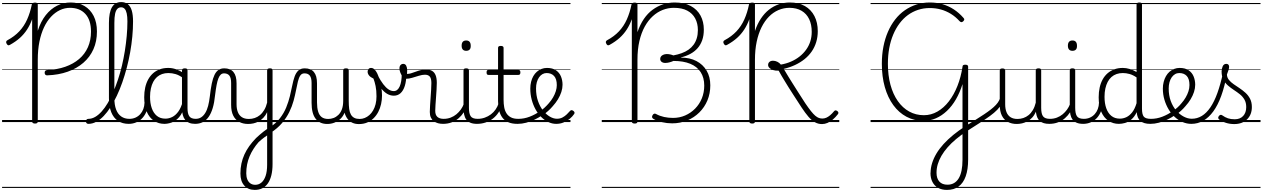

<svg xmlns="http://www.w3.org/2000/svg" viewBox="-20 -1170 12100 1840"><path d="M434 -448Q421 -447 414.5 -454Q408 -461 408 -473Q408 -486 414.5 -492Q421 -498 433 -499Q528 -503 605 -530Q682 -557 737.5 -604Q793 -651 822.5 -717.5Q852 -784 852 -867Q852 -978 798 -1036.5Q744 -1095 651 -1095Q600 -1095 554 -1073Q508 -1051 469 -1009.5Q430 -968 401.5 -907.5Q373 -847 357.5 -769.5Q342 -692 342 -598V-5Q342 4 336 9Q330 14 316 14Q302 14 295 9Q288 4 288 -5V-986Q268 -931 239 -886.5Q210 -842 170.5 -806.5Q131 -771 75 -740Q65 -734 57.5 -736.5Q50 -739 43 -752Q37 -763 39.5 -771.5Q42 -780 52 -785Q119 -821 165 -870Q211 -919 240 -983.5Q269 -1048 285 -1127Q287 -1137 295 -1141Q303 -1145 316 -1145Q329 -1145 335.5 -1140.5Q342 -1136 342 -1126V-875Q371 -965 418.5 -1025Q466 -1085 527 -1115.5Q588 -1146 657 -1146Q733 -1146 789.5 -1112.5Q846 -1079 877.5 -1017Q909 -955 909 -868Q909 -774 875.5 -698.5Q842 -623 779 -568.5Q716 -514 629 -483Q542 -452 434 -448ZM0 621H965V631H0ZM0 -20H965V0H0ZM0 -505H965V-500H0ZM0 -1141H965V-1131H0Z M827 17Q815 17 809 9.5Q803 2 803 -7Q803 -16 809 -23.5Q815 -31 827 -31Q860 -31 892 -49.5Q924 -68 954.5 -102Q985 -136 1012.5 -182.5Q1040 -229 1064.5 -286Q1089 -343 1110.5 -407Q1132 -471 1148.5 -540.5Q1165 -610 1176.5 -682Q1188 -754 1194.5 -825.5Q1201 -897 1201 -965Q1201 -976 1209 -982Q1217 -988 1228 -988Q1239 -988 1247 -982Q1255 -976 1255 -965Q1255 -894 1248 -819.5Q1241 -745 1227.5 -669.5Q1214 -594 1195 -521.5Q1176 -449 1152 -380.5Q1128 -312 1099.5 -252Q1071 -192 1039.5 -143Q1008 -94 973.5 -58Q939 -22 902 -2.5Q865 17 827 17ZM1214 17Q1153 17 1110.5 -11.5Q1068 -40 1046 -95Q1024 -150 1024 -229V-950Q1024 -1051 1053 -1100.5Q1082 -1150 1142 -1150Q1180 -1150 1205.5 -1129.5Q1231 -1109 1243 -1068Q1255 -1027 1255 -965Q1255 -953 1247 -946.5Q1239 -940 1228 -940Q1217 -940 1209 -946.5Q1201 -953 1201 -965Q1201 -1011 1194.5 -1041Q1188 -1071 1174.5 -1085.5Q1161 -1100 1141 -1100Q1119 -1100 1104.5 -1085Q1090 -1070 1083 -1037.5Q1076 -1005 1076 -950V-229Q1076 -165 1092.5 -121Q1109 -77 1141.5 -54Q1174 -31 1220 -31Q1231 -31 1236.5 -23.5Q1242 -16 1241.5 -7Q1241 2 1234 9.5Q1227 17 1214 17ZM884 621H1278V631H884ZM884 -20H1278V0H884ZM884 -505H1278V-500H884ZM884 -1141H1278V-1131H884Z M1213 17Q1202 17 1196.5 9.5Q1191 2 1191.5 -7Q1192 -16 1199 -23.5Q1206 -31 1219 -31Q1252 -31 1278.5 -43Q1305 -55 1324 -76Q1343 -97 1353.5 -125Q1364 -153 1365 -186Q1366 -198 1375 -201.5Q1384 -205 1392.5 -201.5Q1401 -198 1400 -186Q1399 -142 1384.5 -104.5Q1370 -67 1345.5 -40Q1321 -13 1287 2Q1253 17 1213 17ZM1278 621V631ZM1278 -20V0ZM1278 -505V-500ZM1278 -1141V-1131Z M1555 17Q1500 17 1456 -12Q1412 -41 1387 -98Q1362 -155 1362 -238Q1362 -288 1371.5 -331Q1381 -374 1400 -408.5Q1419 -443 1446.5 -467.5Q1474 -492 1510.5 -505.5Q1547 -519 1592 -519Q1630 -519 1666.5 -506.5Q1703 -494 1739 -470V-419Q1699 -449 1664 -459.5Q1629 -470 1593 -470Q1561 -470 1533.5 -460.5Q1506 -451 1484.5 -432Q1463 -413 1448.5 -385.5Q1434 -358 1426 -322Q1418 -286 1418 -242Q1418 -180 1434.5 -133Q1451 -86 1483.5 -59.5Q1516 -33 1565 -33Q1599 -33 1631 -49Q1663 -65 1689.5 -101.5Q1716 -138 1733 -202L1751 -159Q1730 -85 1696.5 -47Q1663 -9 1625.5 4Q1588 17 1555 17ZM1851 17Q1817 17 1793 7Q1769 -3 1754 -22Q1739 -41 1731.5 -69Q1724 -97 1724 -132V-495Q1724 -506 1731 -510.5Q1738 -515 1752 -515Q1765 -515 1771 -510.5Q1777 -506 1777 -496V-133Q1777 -81 1794 -56Q1811 -31 1857 -31Q1864 -31 1868 -23.5Q1872 -16 1871.5 -7Q1871 2 1866.5 9.5Q1862 17 1851 17ZM1278 621H1913V631H1278ZM1278 -20H1913V0H1278ZM1278 -505H1913V-500H1278ZM1278 -1141H1913V-1131H1278Z M1848 17Q1839 17 1834.5 9.5Q1830 2 1830.5 -7Q1831 -16 1837 -23.5Q1843 -31 1854 -31Q1885 -31 1907.5 -45.5Q1930 -60 1947 -87.5Q1964 -115 1974.5 -155Q1985 -195 1991 -247Q1999 -318 2009.5 -369Q2020 -420 2035.5 -452Q2051 -484 2073.5 -499.5Q2096 -515 2129 -515Q2138 -515 2142.5 -508Q2147 -501 2146.5 -491.5Q2146 -482 2141 -474.5Q2136 -467 2127 -467Q2109 -467 2096 -455.5Q2083 -444 2073 -419Q2063 -394 2055.5 -354Q2048 -314 2041 -257Q2034 -186 2018.5 -134.5Q2003 -83 1979 -49Q1955 -15 1922.5 1Q1890 17 1848 17ZM1913 621H2013V631H1913ZM1913 -20H2013V0H1913ZM1913 -505H2013V-500H1913ZM1913 -1141H2013V-1131H1913Z M2422 650Q2358 650 2321 608.5Q2284 567 2284 493Q2284 443 2293.5 398Q2303 353 2322 311Q2341 269 2369 230Q2397 191 2434 153Q2452 136 2470 120.5Q2488 105 2505.5 91Q2523 77 2540 66V-95Q2525 -63 2503.5 -41Q2482 -19 2458 -6Q2434 7 2408.5 12.5Q2383 18 2358 18Q2310 18 2273 -1.5Q2236 -21 2215.5 -61.5Q2195 -102 2195 -166V-374Q2195 -424 2178 -445.5Q2161 -467 2127 -467Q2116 -467 2110 -474.5Q2104 -482 2104.5 -491.5Q2105 -501 2111 -508Q2117 -515 2129 -515Q2158 -515 2180 -506.5Q2202 -498 2217 -480Q2232 -462 2239.5 -435Q2247 -408 2247 -370V-171Q2247 -127 2259.5 -95.5Q2272 -64 2298 -47Q2324 -30 2365 -30Q2394 -30 2421 -39Q2448 -48 2471 -67Q2494 -86 2512 -116Q2530 -146 2540 -187V-496Q2540 -506 2546.5 -510.5Q2553 -515 2567 -515Q2580 -515 2586 -510.5Q2592 -506 2592 -496V402Q2592 463 2580.5 509.5Q2569 556 2547 587.5Q2525 619 2493 634.5Q2461 650 2422 650ZM2426 601Q2460 601 2485.5 579.5Q2511 558 2525.5 515.5Q2540 473 2540 409V128Q2527 136 2513 146.5Q2499 157 2485.5 168Q2472 179 2459 191Q2431 223 2409 257.5Q2387 292 2371.5 329Q2356 366 2348 406.5Q2340 447 2340 491Q2340 524 2350 549Q2360 574 2379.5 587.5Q2399 601 2426 601ZM2013 621H2728V631H2013ZM2013 -20H2728V0H2013ZM2013 -505H2728V-500H2013ZM2013 -1141H2728V-1131H2013Z M2572 104Q2566 107 2560.5 102Q2555 97 2551.5 87Q2548 77 2550.5 67.5Q2553 58 2563 52Q2624 13 2662.5 -36.5Q2701 -86 2723 -140.5Q2745 -195 2758 -248Q2771 -301 2780.5 -349.5Q2790 -398 2803 -435Q2816 -472 2838.5 -493.5Q2861 -515 2901 -515Q2912 -515 2917 -508Q2922 -501 2921.5 -491.5Q2921 -482 2915 -474.5Q2909 -467 2898 -467Q2872 -467 2858 -446.5Q2844 -426 2835 -389.5Q2826 -353 2817 -305.5Q2808 -258 2793.5 -204.5Q2779 -151 2752.5 -96.5Q2726 -42 2682.5 9.5Q2639 61 2572 104ZM2728 621H2834V631H2728ZM2728 -20H2834V0H2728ZM2728 -505H2834V-500H2728ZM2728 -1141H2834V-1131H2728Z M3116 18Q3080 18 3052 5.5Q3024 -7 3004.5 -32.5Q2985 -58 2975.5 -96Q2966 -134 2966 -184V-374Q2966 -424 2949 -445.5Q2932 -467 2898 -467Q2887 -467 2881 -474.5Q2875 -482 2875.5 -491.5Q2876 -501 2882 -508Q2888 -515 2900 -515Q2929 -515 2951 -506.5Q2973 -498 2988 -480Q3003 -462 3010.5 -435Q3018 -408 3018 -370V-189Q3018 -138 3028.5 -102Q3039 -66 3062.5 -48Q3086 -30 3126 -30Q3151 -30 3176 -39Q3201 -48 3222.5 -68.5Q3244 -89 3256.5 -122.5Q3269 -156 3269 -205V-496Q3269 -506 3275.5 -510.5Q3282 -515 3296 -515Q3310 -515 3316 -510.5Q3322 -506 3322 -496V-204Q3322 -158 3326.5 -125.5Q3331 -93 3343 -72Q3355 -51 3375.5 -40.5Q3396 -30 3426 -30Q3452 -30 3475.5 -39.5Q3499 -49 3519.5 -67Q3540 -85 3555.5 -111.5Q3571 -138 3579.5 -172Q3588 -206 3588 -247Q3588 -304 3579.5 -345Q3571 -386 3559 -417Q3530 -430 3516.5 -447Q3503 -464 3503 -483Q3503 -496 3511 -507.5Q3519 -519 3537 -519Q3560 -519 3579 -493Q3598 -467 3612 -425.5Q3626 -384 3633.5 -338.5Q3641 -293 3641 -255Q3641 -213 3632 -172.5Q3623 -132 3605 -97.5Q3587 -63 3560.5 -37Q3534 -11 3499 4Q3464 19 3419 19Q3385 19 3358 7Q3331 -5 3312 -29Q3293 -53 3282 -90Q3268 -55 3242.5 -31Q3217 -7 3184.5 5.5Q3152 18 3116 18ZM2834 621H3722V631H2834ZM2834 -20H3722V0H2834ZM2834 -505H3722V-500H2834ZM2834 -1141H3722V-1131H2834Z M3754 -253Q3720 -253 3689 -271.5Q3658 -290 3628 -329Q3598 -368 3566 -429Q3559 -443 3565.5 -451Q3572 -459 3583 -459Q3594 -459 3600 -448Q3627 -397 3652.5 -363.5Q3678 -330 3703 -313.5Q3728 -297 3754 -297Q3790 -297 3810 -341Q3830 -385 3830 -463Q3830 -473 3836.5 -478Q3843 -483 3851.5 -483Q3860 -483 3867 -477Q3874 -471 3874 -459Q3874 -393 3859.5 -347Q3845 -301 3818.5 -277Q3792 -253 3754 -253ZM3722 621V631ZM3722 -20V0ZM3722 -505V-500ZM3722 -1141V-1131Z M4226 17Q4201 17 4178 11Q4155 5 4137 -8.5Q4119 -22 4109 -44Q4099 -66 4099 -97Q4099 -124 4101.5 -159Q4104 -194 4106.5 -232.5Q4109 -271 4111.5 -307Q4114 -343 4114 -374Q4114 -419 4098.5 -436.5Q4083 -454 4052 -454Q4027 -454 3994.5 -444Q3962 -434 3930 -424.5Q3898 -415 3872 -415Q3856 -415 3841.5 -431.5Q3827 -448 3817.5 -471.5Q3808 -495 3808 -514Q3808 -527 3812 -536.5Q3816 -546 3824.5 -552Q3833 -558 3844 -558Q3864 -558 3873 -540Q3882 -522 3882 -497Q3882 -488 3881.5 -479Q3881 -470 3880 -462Q3897 -461 3917.5 -467Q3938 -473 3961.5 -482Q3985 -491 4010 -497.5Q4035 -504 4061 -504Q4097 -504 4120 -491Q4143 -478 4154.5 -449.5Q4166 -421 4166 -376Q4166 -345 4163.5 -308.5Q4161 -272 4158.5 -235Q4156 -198 4153.5 -165Q4151 -132 4151 -108Q4151 -68 4172 -49.5Q4193 -31 4232 -31Q4243 -31 4248 -23.5Q4253 -16 4252.5 -7Q4252 2 4245.5 9.5Q4239 17 4226 17ZM3722 621H4290V631H3722ZM3722 -20H4290V0H3722ZM3722 -505H4290V-500H3722ZM3722 -1141H4290V-1131H3722Z M4225 17Q4214 17 4208.5 9.5Q4203 2 4203.5 -7Q4204 -16 4211 -23.5Q4218 -31 4231 -31Q4268 -31 4299 -43Q4330 -55 4354 -75Q4378 -95 4396 -120Q4414 -145 4424 -172Q4428 -183 4437 -182.5Q4446 -182 4452 -174.5Q4458 -167 4455 -157Q4444 -124 4424 -93Q4404 -62 4375.5 -37Q4347 -12 4309 2.5Q4271 17 4225 17ZM4290 621V631ZM4290 -20V0ZM4290 -505V-500ZM4290 -1141V-1131Z M4552 17Q4514 17 4488.5 6.5Q4463 -4 4448.5 -24Q4434 -44 4428 -72.5Q4422 -101 4422 -137V-496Q4422 -506 4428 -510.5Q4434 -515 4447 -515Q4461 -515 4467.5 -510.5Q4474 -506 4474 -496V-137Q4474 -82 4490.5 -56.5Q4507 -31 4558 -31Q4567 -31 4571.5 -23.5Q4576 -16 4575.5 -7Q4575 2 4569.5 9.5Q4564 17 4552 17ZM4448 -683Q4426 -683 4415 -695.5Q4404 -708 4404 -732Q4404 -757 4415 -769.5Q4426 -782 4448 -782Q4469 -782 4480 -769.5Q4491 -757 4491 -732Q4492 -707 4480.5 -695Q4469 -683 4448 -683ZM4290 621H4615V631H4290ZM4290 -20H4615V0H4290ZM4290 -505H4615V-500H4290ZM4290 -1141H4615V-1131H4290Z M4550 17Q4539 17 4533.5 9.5Q4528 2 4528.5 -7Q4529 -16 4536 -23.5Q4543 -31 4556 -31Q4593 -31 4625.5 -42.5Q4658 -54 4684.5 -74Q4711 -94 4730 -121.5Q4749 -149 4759 -182Q4762 -193 4771.5 -192Q4781 -191 4787.5 -184Q4794 -177 4791 -167Q4779 -125 4757 -91.5Q4735 -58 4703.5 -33.5Q4672 -9 4633 4Q4594 17 4550 17ZM4615 621V631ZM4615 -20V0ZM4615 -505V-500ZM4615 -1141V-1131Z M4939 17Q4888 17 4852.5 2Q4817 -13 4795.5 -41.5Q4774 -70 4763.5 -110Q4753 -150 4753 -201V-452H4662Q4651 -452 4647 -458Q4643 -464 4643 -476Q4643 -489 4647 -494.5Q4651 -500 4662 -500H4753V-711Q4753 -721 4759.5 -725.5Q4766 -730 4779 -730Q4792 -730 4799 -725.5Q4806 -721 4806 -711V-500H4947Q4958 -500 4962.5 -494.5Q4967 -489 4967 -476Q4967 -464 4962.5 -458Q4958 -452 4947 -452H4806V-213Q4806 -175 4812 -142Q4818 -109 4833.5 -84.5Q4849 -60 4876 -45.5Q4903 -31 4946 -31Q4956 -31 4961 -23.5Q4966 -16 4965.5 -7Q4965 2 4958.5 9.5Q4952 17 4939 17ZM4615 621H5003V631H4615ZM4615 -20H5003V0H4615ZM4615 -505H5003V-500H4615ZM4615 -1141H5003V-1131H4615Z M4941 17Q4928 17 4922.5 9.5Q4917 2 4918.5 -7Q4920 -16 4927.5 -23.5Q4935 -31 4947 -31Q5003 -31 5057 -52Q5111 -73 5155 -105Q5163 -110 5169.5 -107Q5176 -104 5180.5 -96.5Q5185 -89 5185 -80.5Q5185 -72 5178 -67Q5144 -43 5104 -24Q5064 -5 5022.5 6Q4981 17 4941 17ZM5003 621V631ZM5003 -20V0ZM5003 -505V-500ZM5003 -1141V-1131Z M5155 -103Q5179 -120 5200 -139.5Q5221 -159 5239 -180Q5263 -207 5280 -236.5Q5297 -266 5306.5 -296Q5316 -326 5316 -354Q5316 -413 5290 -441.5Q5264 -470 5218 -470Q5197 -470 5178.5 -459.5Q5160 -449 5146 -429Q5132 -409 5124.5 -382Q5117 -355 5117 -322Q5117 -256 5135.5 -202.5Q5154 -149 5184 -111Q5214 -73 5249 -52.5Q5284 -32 5317 -32Q5347 -32 5370 -44Q5393 -56 5411 -73.5Q5429 -91 5442 -106Q5450 -115 5458 -114.5Q5466 -114 5475 -107Q5483 -101 5485.5 -93.5Q5488 -86 5482 -77Q5466 -53 5440 -31.5Q5414 -10 5381 3.5Q5348 17 5310 17Q5272 17 5235.5 0Q5199 -17 5167.5 -48Q5136 -79 5112.5 -121.5Q5089 -164 5075.5 -214.5Q5062 -265 5062 -321Q5062 -355 5069.5 -385.5Q5077 -416 5091 -440.5Q5105 -465 5125 -482.5Q5145 -500 5169.5 -509.5Q5194 -519 5222 -519Q5275 -519 5308 -496.5Q5341 -474 5356 -437Q5371 -400 5371 -358Q5371 -324 5359.5 -288.5Q5348 -253 5327 -218.5Q5306 -184 5277 -152Q5257 -128 5232 -106Q5207 -84 5180 -65ZM5003 621H5447V631H5003ZM5003 -20H5447V0H5003ZM5003 -505H5447V-500H5003ZM5003 -1141H5447V-1131H5003Z M6422 12Q6372 12 6324.5 1Q6277 -10 6243 -30Q6231 -37 6229 -46.5Q6227 -56 6235 -68Q6241 -78 6250 -80.5Q6259 -83 6268 -77Q6303 -58 6344 -49Q6385 -40 6430 -40Q6492 -40 6546 -63.5Q6600 -87 6641.5 -129Q6683 -171 6706 -227.5Q6729 -284 6729 -350Q6729 -426 6694.5 -479Q6660 -532 6594.5 -559Q6529 -586 6434 -586Q6414 -577 6394 -572Q6374 -567 6358 -567Q6336 -566 6321.5 -576.5Q6307 -587 6307 -605Q6307 -618 6314 -628Q6321 -638 6335 -644.5Q6349 -651 6368 -652Q6386 -652 6402.5 -648.5Q6419 -645 6433 -639Q6476 -647 6513 -660.5Q6550 -674 6578.5 -694Q6607 -714 6627 -741.5Q6647 -769 6657.5 -804Q6668 -839 6668 -882Q6668 -945 6642.5 -993Q6617 -1041 6566.5 -1068Q6516 -1095 6438 -1095Q6383 -1095 6331.5 -1075Q6280 -1055 6236 -1015Q6192 -975 6159 -915.5Q6126 -856 6107.5 -776.5Q6089 -697 6089 -598V-5Q6089 4 6083 9Q6077 14 6063 14Q6049 14 6042 9Q6035 4 6035 -5V-986Q6015 -931 5986 -886.5Q5957 -842 5917.5 -806.5Q5878 -771 5822 -740Q5812 -734 5804 -736.5Q5796 -739 5790 -752Q5784 -763 5786.5 -771.5Q5789 -780 5799 -785Q5866 -821 5912 -870Q5958 -919 5987 -983.5Q6016 -1048 6032 -1127Q6034 -1137 6042 -1141Q6050 -1145 6063 -1145Q6076 -1145 6082.5 -1140.5Q6089 -1136 6089 -1126V-862Q6114 -935 6150.5 -988.5Q6187 -1042 6234 -1076.5Q6281 -1111 6334.5 -1128.5Q6388 -1146 6446 -1146Q6538 -1146 6600 -1112.5Q6662 -1079 6693.5 -1020.5Q6725 -962 6725 -886Q6725 -829 6709.5 -785Q6694 -741 6665.5 -708.5Q6637 -676 6596.5 -654Q6556 -632 6506 -620V-618Q6591 -618 6654 -585Q6717 -552 6752 -492.5Q6787 -433 6787 -352Q6787 -274 6759.5 -208Q6732 -142 6682 -92.5Q6632 -43 6565.5 -15.5Q6499 12 6422 12ZM5747 621H6873V631H5747ZM5747 -20H6873V0H5747ZM5747 -505H6873V-500H5747ZM5747 -1141H6873V-1131H5747Z M7858 19Q7821 19 7789.5 1.5Q7758 -16 7727.5 -51.5Q7697 -87 7662.5 -139Q7628 -191 7584 -260Q7557 -301 7537 -333.5Q7517 -366 7500.5 -393Q7484 -420 7469.5 -444.5Q7455 -469 7442 -493Q7414 -491 7391.5 -498Q7369 -505 7355 -518Q7341 -531 7341 -547Q7341 -566 7354 -577Q7367 -588 7388 -588Q7409 -588 7429.5 -578Q7450 -568 7463 -551Q7515 -560 7560 -579.5Q7605 -599 7641.5 -627.5Q7678 -656 7704.5 -692.5Q7731 -729 7745 -772Q7759 -815 7759 -865Q7759 -935 7734.5 -986.5Q7710 -1038 7662 -1066.5Q7614 -1095 7545 -1095Q7490 -1095 7440 -1073.5Q7390 -1052 7349 -1010.5Q7308 -969 7278 -908.5Q7248 -848 7231.5 -770Q7215 -692 7215 -598V-5Q7215 4 7209 9Q7203 14 7189 14Q7175 14 7168 9Q7161 4 7161 -5V-986Q7141 -931 7112 -886.5Q7083 -842 7043.5 -806.5Q7004 -771 6948 -740Q6938 -734 6930.5 -736.5Q6923 -739 6916 -752Q6910 -763 6912.5 -771.5Q6915 -780 6925 -785Q6992 -821 7038 -870Q7084 -919 7113 -983.5Q7142 -1048 7158 -1127Q7160 -1137 7168 -1141Q7176 -1145 7189 -1145Q7202 -1145 7208.5 -1140.5Q7215 -1136 7215 -1126V-873Q7238 -941 7272 -992Q7306 -1043 7349 -1077Q7392 -1111 7443 -1128.5Q7494 -1146 7550 -1146Q7634 -1146 7693.5 -1112Q7753 -1078 7785 -1016Q7817 -954 7817 -871Q7817 -816 7802 -766.5Q7787 -717 7758.5 -676Q7730 -635 7690 -603Q7650 -571 7600 -547.5Q7550 -524 7491 -510Q7500 -495 7511 -476Q7522 -457 7537.5 -432Q7553 -407 7574 -373.5Q7595 -340 7623 -296Q7665 -228 7696.5 -181.5Q7728 -135 7751.5 -105.5Q7775 -76 7793.5 -60.5Q7812 -45 7828 -39.5Q7844 -34 7861 -34Q7881 -34 7899 -42Q7917 -50 7935.5 -65.5Q7954 -81 7973 -104Q7980 -112 7987 -112.5Q7994 -113 8004 -106Q8013 -99 8014.5 -91.5Q8016 -84 8010 -76Q7987 -46 7961.5 -24.5Q7936 -3 7910 8Q7884 19 7858 19ZM6873 621H8023V631H6873ZM6873 -20H8023V0H6873ZM6873 -505H8023V-500H6873ZM6873 -1141H8023V-1131H6873Z M9055 650Q9006 650 8970.5 630.5Q8935 611 8916 574Q8897 537 8897 488Q8897 475 8906 469Q8915 463 8926 462Q8937 461 8946 467Q8955 473 8955 486Q8955 540 8982 570Q9009 600 9060 600Q9130 600 9167 540Q9204 480 9204 361V-364Q9179 -284 9141.5 -219Q9104 -154 9055 -107.5Q9006 -61 8949.5 -36.5Q8893 -12 8830 -12Q8741 -12 8667.5 -51Q8594 -90 8541 -162.5Q8488 -235 8459.5 -335.5Q8431 -436 8431 -559Q8431 -646 8446 -723Q8461 -800 8489.5 -865.5Q8518 -931 8558.5 -983Q8599 -1035 8650.5 -1071Q8702 -1107 8762.5 -1126.5Q8823 -1146 8891 -1146Q8956 -1146 9013 -1129.5Q9070 -1113 9120 -1080.5Q9170 -1048 9212 -1000Q9221 -991 9221 -983.5Q9221 -976 9211 -966Q9201 -957 9193 -957.5Q9185 -958 9175 -968Q9137 -1010 9092 -1037.5Q9047 -1065 8997 -1079Q8947 -1093 8890 -1093Q8831 -1093 8778 -1075.5Q8725 -1058 8680.5 -1025.5Q8636 -993 8600.5 -945.5Q8565 -898 8540 -838.5Q8515 -779 8502 -709Q8489 -639 8489 -559Q8489 -448 8513.5 -357.5Q8538 -267 8584 -201.5Q8630 -136 8693.5 -101Q8757 -66 8834 -66Q8903 -66 8964 -101Q9025 -136 9073.5 -199Q9122 -262 9155.5 -346.5Q9189 -431 9204 -530Q9204 -541 9210.5 -545.5Q9217 -550 9231 -550Q9258 -550 9258 -531V358Q9258 453 9235 518.5Q9212 584 9167 617Q9122 650 9055 650ZM8323 621H9379V631H8323ZM8323 -20H9379V0H8323ZM8323 -505H9379V-500H8323ZM8323 -1141H9379V-1131H8323Z M8898 488Q8898 441 8912.5 394Q8927 347 8954.5 301Q8982 255 9022.5 210.5Q9063 166 9115.5 123Q9168 80 9232 39Q9286 5 9331 -23Q9376 -51 9412.5 -75.5Q9449 -100 9477 -122Q9505 -144 9524.5 -165Q9544 -186 9555 -207.5Q9566 -229 9568 -253Q9570 -264 9579 -265.5Q9588 -267 9596 -262.5Q9604 -258 9602 -248Q9598 -211 9582 -179.5Q9566 -148 9537.5 -118.5Q9509 -89 9467 -58.5Q9425 -28 9370.5 7Q9316 42 9247 86Q9189 124 9142.5 163Q9096 202 9061 242Q9026 282 9002.5 322.5Q8979 363 8967 403.5Q8955 444 8955 486Q8955 498 8946.5 504.5Q8938 511 8926.5 511.5Q8915 512 8906.5 506Q8898 500 8898 488ZM9379 621H9429V631H9379ZM9379 -20H9429V0H9379ZM9379 -505H9429V-500H9379ZM9379 -1141H9429V-1131H9379Z M9724 18Q9676 18 9639 -1.5Q9602 -21 9581.5 -61.5Q9561 -102 9561 -166V-496Q9561 -505 9567 -509.5Q9573 -514 9586 -514Q9600 -514 9606.5 -509.5Q9613 -505 9613 -496V-171Q9613 -127 9625.5 -95.5Q9638 -64 9664 -47Q9690 -30 9731 -30Q9760 -30 9787 -39Q9814 -48 9837 -66.5Q9860 -85 9878 -115Q9896 -145 9906 -186V-496Q9906 -506 9912.5 -510.5Q9919 -515 9933 -515Q9946 -515 9952 -510.5Q9958 -506 9958 -496V-137Q9958 -78 9976.5 -54.5Q9995 -31 10042 -31Q10052 -31 10056.5 -23.5Q10061 -16 10060.5 -7Q10060 2 10054 9.5Q10048 17 10036 17Q10006 17 9984 10.5Q9962 4 9946.5 -9Q9931 -22 9922 -41.5Q9913 -61 9909 -87L9908 -100Q9893 -66 9871.5 -43Q9850 -20 9825.5 -7Q9801 6 9775 12Q9749 18 9724 18ZM9429 621H10100V631H9429ZM9429 -20H10100V0H9429ZM9429 -505H10100V-500H9429ZM9429 -1141H10100V-1131H9429Z M10035 17Q10024 17 10018.5 9.5Q10013 2 10013.5 -7Q10014 -16 10021 -23.5Q10028 -31 10041 -31Q10078 -31 10109 -43Q10140 -55 10164 -75Q10188 -95 10206 -120Q10224 -145 10234 -172Q10238 -183 10247 -182.5Q10256 -182 10262 -174.5Q10268 -167 10265 -157Q10254 -124 10234 -93Q10214 -62 10185.5 -37Q10157 -12 10119 2.5Q10081 17 10035 17ZM10100 621V631ZM10100 -20V0ZM10100 -505V-500ZM10100 -1141V-1131Z M10362 17Q10324 17 10298.5 6.5Q10273 -4 10258.5 -24Q10244 -44 10238 -72.5Q10232 -101 10232 -137V-496Q10232 -506 10238 -510.5Q10244 -515 10257 -515Q10271 -515 10277.5 -510.5Q10284 -506 10284 -496V-137Q10284 -82 10300.5 -56.5Q10317 -31 10368 -31Q10377 -31 10381.5 -23.5Q10386 -16 10385.5 -7Q10385 2 10379.5 9.5Q10374 17 10362 17ZM10258 -683Q10236 -683 10225 -695.5Q10214 -708 10214 -732Q10214 -757 10225 -769.5Q10236 -782 10258 -782Q10279 -782 10290 -769.5Q10301 -757 10301 -732Q10302 -707 10290.5 -695Q10279 -683 10258 -683ZM10100 621H10425V631H10100ZM10100 -20H10425V0H10100ZM10100 -505H10425V-500H10100ZM10100 -1141H10425V-1131H10100Z M10360 17Q10349 17 10343.5 9.5Q10338 2 10338.5 -7Q10339 -16 10346 -23.5Q10353 -31 10366 -31Q10399 -31 10425.5 -43Q10452 -55 10471 -76Q10490 -97 10500.5 -125Q10511 -153 10512 -186Q10513 -198 10522 -201.5Q10531 -205 10539.5 -201.5Q10548 -198 10547 -186Q10546 -142 10531.5 -104.5Q10517 -67 10492.5 -40Q10468 -13 10434 2Q10400 17 10360 17ZM10425 621V631ZM10425 -20V0ZM10425 -505V-500ZM10425 -1141V-1131Z M10702 17Q10647 17 10603 -12Q10559 -41 10534 -98Q10509 -155 10509 -238Q10509 -288 10518.5 -331Q10528 -374 10547 -408.5Q10566 -443 10594 -467.5Q10622 -492 10658.5 -505.5Q10695 -519 10740 -519Q10773 -519 10806 -509Q10839 -499 10872 -480V-1127Q10872 -1137 10878.5 -1141.5Q10885 -1146 10899 -1146Q10912 -1146 10918 -1141.5Q10924 -1137 10924 -1127V-129Q10924 -73 10941.5 -52Q10959 -31 11010 -31Q11019 -31 11023 -23.5Q11027 -16 11026.5 -7Q11026 2 11020.5 9.5Q11015 17 11004 17Q10972 17 10948 10Q10924 3 10908.5 -11Q10893 -25 10884.5 -45.5Q10876 -66 10874 -92V-96Q10852 -50 10822 -25Q10792 0 10761 8.5Q10730 17 10702 17ZM10712 -33Q10744 -33 10774 -47Q10804 -61 10829.5 -93Q10855 -125 10872 -181V-428Q10837 -452 10804.5 -461Q10772 -470 10740 -470Q10708 -470 10680.5 -460.5Q10653 -451 10631.5 -432Q10610 -413 10595.5 -385.5Q10581 -358 10573 -322Q10565 -286 10565 -242Q10565 -180 10581.5 -133Q10598 -86 10630.5 -59.5Q10663 -33 10712 -33ZM10425 621H11066V631H10425ZM10425 -20H11066V0H10425ZM10425 -505H11066V-500H10425ZM10425 -1141H11066V-1131H10425Z M11004 17Q10991 17 10985.5 9.5Q10980 2 10981.5 -7Q10983 -16 10990.5 -23.5Q10998 -31 11010 -31Q11066 -31 11120 -52Q11174 -73 11218 -105Q11226 -110 11232.5 -107Q11239 -104 11243.5 -96.5Q11248 -89 11248 -80.5Q11248 -72 11241 -67Q11207 -43 11167 -24Q11127 -5 11085.5 6Q11044 17 11004 17ZM11066 621V631ZM11066 -20V0ZM11066 -505V-500ZM11066 -1141V-1131Z M11221 -106Q11244 -122 11264.5 -140.5Q11285 -159 11302 -180Q11326 -207 11343 -236.5Q11360 -266 11369.5 -295.5Q11379 -325 11379 -355Q11379 -414 11353 -442Q11327 -470 11281 -470Q11271 -470 11265.5 -477.5Q11260 -485 11261 -494.5Q11262 -504 11268 -511.5Q11274 -519 11285 -519Q11338 -519 11371 -496.5Q11404 -474 11419 -437Q11434 -400 11434 -358Q11434 -324 11422.5 -288.5Q11411 -253 11390 -218.5Q11369 -184 11340 -152Q11321 -129 11297.5 -108Q11274 -87 11249 -69ZM11066 621H11510V631H11066ZM11066 -20H11510V0H11066ZM11066 -505H11510V-500H11066ZM11066 -1141H11510V-1131H11066Z M11397 17Q11354 17 11313.5 0Q11273 -17 11239 -48Q11205 -79 11179.5 -121.5Q11154 -164 11139 -214.5Q11124 -265 11124 -321Q11124 -355 11132 -385.5Q11140 -416 11154 -440.5Q11168 -465 11188 -482.5Q11208 -500 11232.5 -509.5Q11257 -519 11285 -519Q11294 -519 11298.5 -511.5Q11303 -504 11302 -494.5Q11301 -485 11295.5 -477.5Q11290 -470 11281 -470Q11259 -470 11240.5 -459Q11222 -448 11208.5 -428.5Q11195 -409 11187.5 -381.5Q11180 -354 11180 -322Q11180 -256 11199.5 -202.5Q11219 -149 11252 -111Q11285 -73 11324 -52.5Q11363 -32 11401 -32Q11453 -32 11497.5 -59Q11542 -86 11579.5 -141Q11617 -196 11647 -279.5Q11677 -363 11701 -475Q11703 -484 11713 -485Q11723 -486 11732 -480Q11741 -474 11738 -459Q11716 -341 11683.5 -251.5Q11651 -162 11607.5 -102.5Q11564 -43 11511.5 -13Q11459 17 11397 17ZM11510 621V631ZM11510 -20V0ZM11510 -505V-500ZM11510 -1141V-1131Z M11808 19Q11766 19 11728 7Q11690 -5 11661 -27Q11655 -33 11654.5 -41.5Q11654 -50 11662 -59Q11669 -68 11676.5 -69.5Q11684 -71 11693 -65Q11721 -45 11748.5 -36Q11776 -27 11813 -27Q11864 -27 11893.5 -58.5Q11923 -90 11923 -144Q11923 -186 11906 -215.5Q11889 -245 11862 -266.5Q11835 -288 11805 -307.5Q11775 -327 11748 -350.5Q11721 -374 11704 -406Q11687 -438 11687 -485Q11687 -511 11697.5 -534.5Q11708 -558 11732 -558Q11745 -558 11752 -550.5Q11759 -543 11759 -530Q11759 -519 11753.5 -499.5Q11748 -480 11738 -456Q11739 -427 11757 -404.5Q11775 -382 11802 -363.5Q11829 -345 11859 -325Q11889 -305 11916 -280.5Q11943 -256 11960 -223Q11977 -190 11977 -144Q11977 -71 11931 -26Q11885 19 11808 19ZM11510 621H12060V631H11510ZM11510 -20H12060V0H11510ZM11510 -505H12060V-500H11510ZM11510 -1141H12060V-1131H11510Z"/></svg>

Font: Playwrite BR Guides
Style: Regular
Weight: 400
Designer: Veronika Burian, José Scaglione
Foundry: TypeTogether
Version: Version 1.003